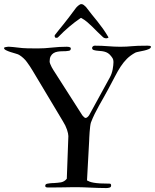

<svg xmlns="http://www.w3.org/2000/svg" viewBox="-44 -932 771 956"><path d="M389.2 -33.7Q395 -30.3 402.8 -27.3Q410.6 -24.4 423.1 -22.2Q435.5 -20 454.6 -18.8Q473.6 -17.6 502.4 -17.6Q509.3 -17.6 509.3 -8.3Q509.3 0 501.2 2.2Q493.2 4.4 485.4 4.4Q466.3 4.4 446.3 3.7Q426.3 2.9 407.7 2.2Q389.2 1.5 372.1 0.7Q355 0 341.8 0Q322.3 0 308.8 0.2Q295.4 0.5 280.8 0.7Q266.1 1 246.6 1.2Q227.1 1.5 194.8 1.5Q189 1.5 185.1 0Q181.2 -1.5 181.2 -6.8Q181.2 -12.7 185.5 -15.1Q187.5 -16.6 192.9 -17.6Q198.2 -18.6 204.3 -19.3Q210.4 -20 216.1 -20.3Q221.7 -20.5 224.1 -20.5Q233.9 -21.5 242.9 -22Q252 -22.5 260 -24.2Q268.1 -25.9 275.1 -30Q282.2 -34.2 288.6 -42L296.4 -254.4Q296.4 -265.6 289.6 -286.4Q282.7 -307.1 269 -328.6L118.2 -580.6Q105.5 -602.1 89.8 -623.3Q74.2 -644.5 51.3 -658.7Q45.4 -662.1 33 -665.5Q20.5 -668.9 7.8 -673.1Q-4.9 -677.2 -14.4 -682.1Q-23.9 -687 -23.9 -692.9Q-23.9 -695.8 -16.4 -697.5Q-8.8 -699.2 -4.4 -699.2H2.4Q12.2 -699.2 21.2 -697.8Q30.3 -696.3 43.5 -695.3Q67.9 -691.9 93.3 -691.4Q118.7 -690.9 144 -690.9Q177.7 -690.9 214.8 -695.1Q252 -699.2 287.6 -699.2Q290 -699.2 293.7 -699Q297.4 -698.7 300.5 -698Q303.7 -697.3 306.2 -695.6Q308.6 -693.8 308.6 -690.9Q308.6 -680.7 299.3 -679.2Q292 -677.7 283.7 -677.2Q275.4 -676.8 266.6 -676.8Q254.4 -676.8 242.9 -674.8Q231.4 -672.9 222.7 -667.5Q213.9 -662.1 208.5 -652.1Q203.1 -642.1 203.1 -626Q203.1 -621.1 206.1 -613.5Q209 -606 213.1 -598.1Q217.3 -590.3 221.7 -583.3Q226.1 -576.2 228.5 -572.8L366.2 -357.4Q369.6 -353 374.3 -348.9Q378.9 -344.7 382.3 -344.7Q386.2 -344.7 391.1 -348.6Q396 -352.5 399.9 -358.4L502.9 -546.4Q513.2 -565.4 517.1 -587.2Q521 -608.9 521 -623.5Q521 -634.8 516.6 -642.1Q512.2 -649.4 502.9 -659.7Q494.1 -668.5 484.4 -672.1Q474.6 -675.8 464.4 -677.2Q454.1 -678.7 443.8 -679.2Q433.6 -679.7 423.8 -682.6Q414.6 -684.6 414.6 -693.4Q414.6 -697.8 418.7 -701.2Q422.9 -704.6 427.2 -704.6Q446.3 -704.6 462.6 -703.9Q479 -703.1 494.1 -701.9Q509.3 -700.7 523.9 -700Q538.6 -699.2 554.7 -699.2Q574.2 -699.2 586.4 -700Q598.6 -700.7 611.6 -701.9Q624.5 -703.1 642.6 -703.9Q660.6 -704.6 691.4 -704.6Q697.8 -704.6 702.6 -703.6Q707.5 -702.6 707.5 -699.2Q707.5 -692.4 697.3 -687.7Q687 -683.1 673.8 -680.2Q660.6 -677.2 647.9 -674.8Q635.3 -672.4 629.9 -669.9Q605 -656.2 588.1 -639.4Q571.3 -622.6 557.1 -601.1Q543 -579.6 528.8 -552Q514.6 -524.4 495.6 -489.3Q484.4 -468.3 472.7 -447.8Q460.9 -427.2 449.5 -406.7Q438 -386.2 427.5 -365Q417 -343.8 408.7 -321.8Q406.7 -315.9 405 -302.7Q403.3 -289.6 402.3 -275.1Q401.4 -260.7 400.6 -248Q399.9 -235.4 399.9 -230ZM495.6 -747.1Q496.1 -746.6 496.1 -745.6Q495.6 -744.1 492.4 -742.7Q489.3 -741.2 486.3 -741.2Q475.1 -741.2 468.8 -747.1Q454.6 -759.8 441.7 -772.9Q428.7 -786.1 416 -798.6Q403.3 -811 390.1 -822.3Q377 -833.5 361.8 -841.8Q359.9 -842.8 359.4 -842.8Q358.9 -842.8 356.9 -841.8Q327.6 -821.8 300 -798.3Q272.5 -774.9 245.6 -747.1Q243.2 -744.6 240.7 -744.1Q238.3 -743.7 233.9 -743.7Q231.9 -743.7 230 -746.8Q228 -750 228 -753.4Q228 -755.4 229 -757.3Q239.3 -770.5 249.5 -783.2Q259.8 -795.9 272 -811Q284.2 -826.2 298.8 -845.2Q313.5 -864.3 332 -889.6Q334 -892.6 337.6 -896.5Q341.3 -900.4 345.2 -903.6Q349.1 -906.7 353.3 -909.2Q357.4 -911.6 360.4 -911.6Q367.2 -911.6 373 -907.2Q378.9 -902.8 384.3 -897Q398.4 -877.9 412.6 -860.6Q426.8 -843.3 440.9 -825.7Q455.1 -808.1 468.8 -788.8Q482.4 -769.5 495.6 -747.1Z"/></svg>

Font: IM FELL French Canon SC
Style: Regular
Weight: 400
Designer: Igino Marini
Foundry: Igino Marini
Version: 3.00